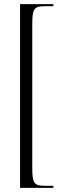

<svg xmlns="http://www.w3.org/2000/svg" viewBox="-20 -780 307 928"><path d="M77 128H238V118H196C145 118 136 105 136 34V-666C136 -737 145 -750 196 -750H238V-760H77Z"/></svg>

Font: Noto Serif Display ExtraCondensed Light
Style: Regular
Weight: 300
Width: 2
Designer: Monotype Design Team
Foundry: Monotype Imaging Inc.
Version: Version 2.009